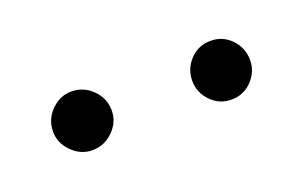

<svg xmlns="http://www.w3.org/2000/svg" viewBox="-29 -811 325 206"><g transform="rotate(-20 133.5 -708.5)"><path d="M54 -742Q41 -742 31 -732Q21 -722 21 -708Q21 -695 31 -685Q41 -675 54 -675Q68 -675 78 -685Q88 -695 88 -708Q88 -722 78 -732Q68 -742 54 -742ZM213 -742Q199 -742 189.5 -732Q180 -722 180 -708Q180 -695 189.5 -685Q199 -675 213 -675Q227 -675 236.5 -685Q246 -695 246 -708Q246 -722 236.5 -732Q227 -742 213 -742Z"/></g></svg>

Font: Advent Pro
Style: Regular
Weight: 400
Designer: VivaRado, Andreas Kalpakidis
Foundry: VivaRado, Andreas Kalpakidis
Version: Version 3.000